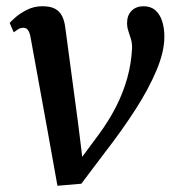

<svg xmlns="http://www.w3.org/2000/svg" viewBox="-20 -585 568 615"><path d="M78 -465Q75.5 -480 70 -488Q64.5 -496 55.5 -496Q45.5 -496 38 -491.2Q30.5 -486.5 24 -481.5L11 -511.5Q15.5 -517 30 -529.8Q44.5 -542.5 66.8 -553.8Q89 -565 116 -565Q141.5 -565 156.5 -556.8Q171.5 -548.5 179 -533.2Q186.5 -518 189 -497.5L230 -191.5L249 -37.5L215.5 -45L298 -156.5Q329.5 -199.5 352 -243.8Q374.5 -288 387.5 -334.5Q400.5 -381 403 -429.5Q403.5 -446 399.5 -459.5Q395.5 -473 391.2 -485.5Q387 -498 387 -511Q387 -536 401.5 -550.5Q416 -565 440 -565Q463 -565 477.8 -552Q492.5 -539 499.5 -516.8Q506.5 -494.5 506.5 -467.5Q506.5 -419.5 481.2 -359.5Q456 -299.5 413.2 -233.2Q370.5 -167 318.5 -100L240.5 3.5L164 10L131.5 -171Z"/></svg>

Font: Merriweather 24pt Medium
Style: Italic
Weight: 500
Italic angle: -7.8°
Version: Version 2.101